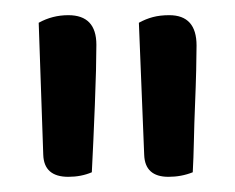

<svg xmlns="http://www.w3.org/2000/svg" viewBox="-20 -645 310 253"><path d="M101 -418Q87 -412 70 -412Q38 -412 37 -441L31 -615Q49 -625 70 -625Q107 -625 107 -586Q107 -573 106.5 -552Q106 -531 105 -507Q104 -483 103 -459.5Q102 -436 101 -418ZM234 -418Q219 -412 202 -412Q171 -412 170 -441L163 -615Q172 -620 181.5 -622.5Q191 -625 203 -625Q239 -625 239 -585Q239 -573 238.5 -552Q238 -531 237 -507Q236 -483 235.5 -459.5Q235 -436 234 -418Z"/></svg>

Font: Baloo Da 2
Style: Regular
Weight: 400
Designer: Noopur Datye, Sulekha Rajkumar and Ek Type
Foundry: Ek Type
Version: Version 1.640;hotconv 1.0.111;makeotfexe 2.5.65597; ttfautoh